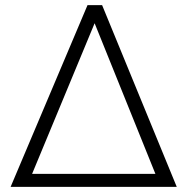

<svg xmlns="http://www.w3.org/2000/svg" viewBox="-20 -731 737 751"><path d="M379.4 -710.9 671.4 0H21.5L322.3 -710.9ZM105.5 -50.8H587.9L350.1 -640.1Z"/></svg>

Font: Vazir Thin FD-UI
Style: Thin-FD-UI
Weight: 100
Designer: Saber Rastikerdar
Foundry: Saber Rastikerdar
Version: Version 30.1.0